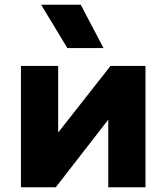

<svg xmlns="http://www.w3.org/2000/svg" viewBox="-20 -787 700 807"><path d="M68 0V-510H224.5V-230L444.5 -510H591.5V0H435V-284L214.5 0ZM263 -585 153 -767H319.5L415 -585Z"/></svg>

Font: Geologica Roman
Style: Bold
Weight: 700
Designer: Sindre Bremnes, Frode Helland
Foundry: Monokrom Skriftforlag AS
Version: Version 1.010;gftools[0.9.28]